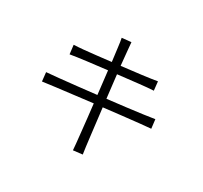

<svg xmlns="http://www.w3.org/2000/svg" viewBox="-160 -997 1319 1245"><g transform="rotate(30 500.0 -374.5)"><path d="M514 24Q513 8 509.5 -27Q506 -62 501 -108Q496 -154 490.5 -206Q485 -258 479 -307Q412 -299 343.5 -290.5Q275 -282 216 -275Q157 -268 117 -262L110 -328Q144 -331 201.5 -336.5Q259 -342 329.5 -350Q400 -358 472 -366L452 -539Q374 -530 302 -521Q230 -512 184 -504L176 -571Q204 -572 247.5 -576Q291 -580 342.5 -586Q394 -592 446 -598Q439 -650 433.5 -697Q428 -744 423 -766L492 -773Q494 -747 498.5 -702Q503 -657 508 -605Q588 -614 658 -623Q728 -632 768 -639L775 -573Q734 -571 664 -563Q594 -555 515 -546L535 -374Q604 -382 670.5 -390Q737 -398 791 -405.5Q845 -413 876 -418L884 -351Q855 -349 800 -343Q745 -337 677 -329.5Q609 -322 542 -314Q548 -265 554 -214.5Q560 -164 565.5 -118Q571 -72 575.5 -37Q580 -2 583 16Z"/></g></svg>

Font: Zen Kaku Gothic New
Style: Regular
Weight: 400
Designer: Yoshimichi Ohira
Foundry: Positype
Version: Version 1.001